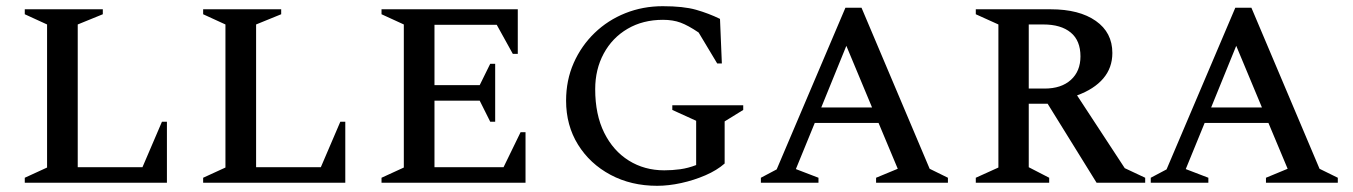

<svg xmlns="http://www.w3.org/2000/svg" viewBox="-20 -590 4370 620"><path d="M60 0V-16L132 -49V-511L60 -544V-560H312V-544L231 -511V-50H440L503 -197H519V0Z M636 0V-16L708 -49V-511L636 -544V-560H888V-544L807 -511V-50H1016L1079 -197H1095V0Z M1212 0V-16L1284 -49V-511L1212 -544V-560H1652V-416H1636L1584 -510H1383V-315H1529L1563 -384H1579V-197H1563L1529 -265H1383V-50H1606L1661 -163H1677V0Z M2102 10Q2018 10 1951.5 -25.5Q1885 -61 1846.5 -123Q1808 -185 1808 -265Q1808 -331 1832.5 -386.5Q1857 -442 1900 -483.5Q1943 -525 1999.5 -547.5Q2056 -570 2120 -570Q2187 -570 2227.5 -558.5Q2268 -547 2305 -529L2311 -385H2296L2236 -485Q2202 -508 2177.5 -517Q2153 -526 2121 -526Q2056 -526 2006.5 -497Q1957 -468 1929.5 -417Q1902 -366 1902 -302Q1902 -220 1931 -161.5Q1960 -103 2010.5 -71.5Q2061 -40 2125 -40Q2151 -40 2176.5 -43.5Q2202 -47 2228 -57V-200L2151 -235V-250H2380V-235L2320 -198V-62Q2295 -40 2258 -24Q2221 -8 2180 1Q2139 10 2102 10Z M2437 0V-16L2488 -43L2710 -565H2762L2982 -45L3041 -16V0H2809V-16L2879 -45L2817 -193H2611L2550 -44L2623 -16V0ZM2632 -243H2796L2713 -442Z M3131 0V-16L3204 -49V-511L3131 -544V-560H3373Q3465 -560 3518.5 -522.5Q3572 -485 3572 -419Q3572 -371 3542.5 -336.5Q3513 -302 3458 -282L3612 -47L3678 -16V0H3521L3363 -255H3302V-50L3368 -16V0ZM3349 -511H3302V-304H3353Q3407 -304 3438 -332Q3469 -360 3469 -408Q3469 -459 3437.5 -485Q3406 -511 3349 -511Z M3696 0V-16L3747 -43L3969 -565H4021L4241 -45L4300 -16V0H4068V-16L4138 -45L4076 -193H3870L3809 -44L3882 -16V0ZM3891 -243H4055L3972 -442Z"/></svg>

Font: Spectral SC Medium
Style: Regular
Weight: 500
Designer: Jean-Baptiste Levee
Foundry: Production Type
Version: Version 2.001